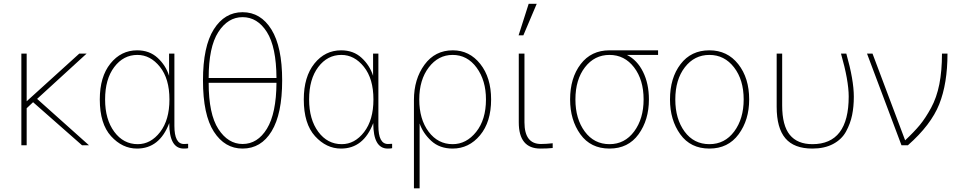

<svg xmlns="http://www.w3.org/2000/svg" viewBox="-20 -774 5095 1023"><path d="M93.8 0V-488.3H122.1V-234.4L402.3 -488.3H441.4L177.7 -247.1L454.1 0H417L156.2 -229.5L122.1 -197.3V0Z M511.7 -244.1Q511.7 -365.2 568.4 -435.5Q625 -505.9 710.9 -505.9Q776.4 -505.9 819.8 -465.8Q863.3 -425.8 880.9 -370.1V-488.3H909.2V-103.5Q909.2 -6.8 960 -6.8Q976.6 -6.8 982.4 -7.8V15.6Q974.6 17.6 959 17.6Q881.8 17.6 881.8 -118.2Q830.1 17.6 710 17.6Q631.8 17.6 571.8 -48.3Q511.7 -114.3 511.7 -244.1ZM540 -244.1Q540 -137.7 588.9 -71.8Q637.7 -5.9 713.9 -5.9Q783.2 -5.9 833 -70.3Q882.8 -134.8 882.8 -244.1Q882.8 -354.5 832 -418Q781.2 -481.4 711.9 -481.4Q637.7 -481.4 588.9 -417Q540 -352.5 540 -244.1Z M1061.5 -345.7Q1061.5 -526.4 1119.1 -617.7Q1176.8 -709 1272.5 -709Q1369.1 -709 1426.3 -616.7Q1483.4 -524.4 1483.4 -345.7Q1483.4 -167 1427.2 -74.7Q1371.1 17.6 1272.5 17.6Q1177.7 17.6 1119.6 -72.3Q1061.5 -162.1 1061.5 -345.7ZM1091.8 -358.4H1453.1Q1452.1 -524.4 1401.9 -603.5Q1351.6 -682.6 1272.5 -682.6Q1194.3 -682.6 1143.1 -603Q1091.8 -523.4 1091.8 -358.4ZM1091.8 -333Q1091.8 -166 1143.6 -86.4Q1195.3 -6.8 1272.5 -6.8Q1352.5 -6.8 1402.3 -88.4Q1452.1 -169.9 1453.1 -333Z M1598.6 -244.1Q1598.6 -365.2 1655.3 -435.5Q1711.9 -505.9 1797.9 -505.9Q1863.3 -505.9 1906.7 -465.8Q1950.2 -425.8 1967.8 -370.1V-488.3H1996.1V-103.5Q1996.1 -6.8 2046.9 -6.8Q2063.5 -6.8 2069.3 -7.8V15.6Q2061.5 17.6 2045.9 17.6Q1968.8 17.6 1968.8 -118.2Q1917 17.6 1796.9 17.6Q1718.8 17.6 1658.7 -48.3Q1598.6 -114.3 1598.6 -244.1ZM1627 -244.1Q1627 -137.7 1675.8 -71.8Q1724.6 -5.9 1800.8 -5.9Q1870.1 -5.9 1919.9 -70.3Q1969.7 -134.8 1969.7 -244.1Q1969.7 -354.5 1918.9 -418Q1868.2 -481.4 1798.8 -481.4Q1724.6 -481.4 1675.8 -417Q1627 -352.5 1627 -244.1Z M2391.6 -5.9Q2464.8 -5.9 2517.1 -71.3Q2569.3 -136.7 2569.3 -244.1Q2569.3 -345.7 2519.5 -413.6Q2469.7 -481.4 2391.6 -481.4Q2315.4 -481.4 2264.6 -415Q2213.9 -348.6 2213.9 -244.1Q2213.9 -138.7 2263.7 -72.3Q2313.5 -5.9 2391.6 -5.9ZM2185.5 229.5V-241.2Q2185.5 -352.5 2241.7 -429.2Q2297.9 -505.9 2392.6 -505.9Q2481.4 -505.9 2539.1 -433.1Q2596.7 -360.4 2596.7 -244.1Q2596.7 -124 2537.6 -53.2Q2478.5 17.6 2391.6 17.6Q2322.3 17.6 2277.8 -23.4Q2233.4 -64.5 2215.8 -116.2V229.5Z M2744.1 -122.1V-488.3H2774.4V-122.1Q2774.4 -6.8 2862.3 -6.8Q2889.6 -6.8 2924.8 -10.7V14.6Q2895.5 17.6 2859.4 17.6Q2744.1 17.6 2744.1 -122.1ZM2743.2 -585.9 2796.9 -753.9H2839.8L2768.6 -585.9Z M3017.6 -244.1Q3017.6 -358.4 3073.7 -432.1Q3129.9 -505.9 3227.5 -505.9H3486.3V-481.4H3320.3Q3375 -454.1 3406.2 -391.1Q3437.5 -328.1 3437.5 -244.1Q3437.5 -134.8 3382.3 -58.6Q3327.1 17.6 3227.5 17.6Q3127 17.6 3072.3 -58.6Q3017.6 -134.8 3017.6 -244.1ZM3045.9 -244.1Q3045.9 -140.6 3095.7 -73.2Q3145.5 -5.9 3227.5 -5.9Q3308.6 -5.9 3358.9 -73.7Q3409.2 -141.6 3409.2 -244.1Q3409.2 -348.6 3358.4 -415Q3307.6 -481.4 3227.5 -481.4Q3147.5 -481.4 3096.7 -415.5Q3045.9 -349.6 3045.9 -244.1Z M3578.1 -244.1Q3578.1 -140.6 3627.4 -73.2Q3676.8 -5.9 3759.8 -5.9Q3841.8 -5.9 3892.1 -73.7Q3942.4 -141.6 3942.4 -244.1Q3942.4 -348.6 3891.1 -415Q3839.8 -481.4 3759.8 -481.4Q3679.7 -481.4 3628.9 -415.5Q3578.1 -349.6 3578.1 -244.1ZM3549.8 -244.1Q3549.8 -358.4 3606 -432.1Q3662.1 -505.9 3759.8 -505.9Q3855.5 -505.9 3913.6 -432.1Q3971.7 -358.4 3971.7 -244.1Q3971.7 -134.8 3915.5 -58.6Q3859.4 17.6 3759.8 17.6Q3659.2 17.6 3604.5 -58.6Q3549.8 -134.8 3549.8 -244.1Z M4118.2 -205.1V-488.3H4147.5V-211.9Q4147.5 -105.5 4188 -55.7Q4228.5 -5.9 4308.6 -5.9Q4502 -5.9 4502 -259.8Q4502 -344.7 4460.9 -488.3H4489.3Q4529.3 -347.7 4529.3 -258.8Q4529.3 -205.1 4520 -160.2Q4510.7 -115.2 4487.8 -73.2Q4464.8 -31.2 4418.9 -6.8Q4373 17.6 4308.6 17.6Q4210.9 17.6 4164.6 -37.1Q4118.2 -91.8 4118.2 -205.1Z M4599.6 -488.3H4628.9L4802.7 -26.4Q4850.6 -71.3 4880.9 -107.9Q4911.1 -144.5 4940.9 -199.2Q4970.7 -253.9 4984.9 -325.2Q4999 -396.5 4999 -488.3H5028.3Q5028.3 -329.1 4984.4 -218.8Q4940.4 -108.4 4817.4 0H4783.2Z"/></svg>

Font: Gothic A1 Thin
Style: Regular
Weight: 250
Designer: HanYang I&C Co.,Ltd.
Foundry: HanYang I&C Co.,Ltd.
Version: Version 2.50